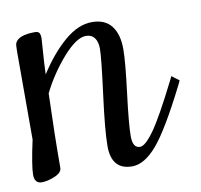

<svg xmlns="http://www.w3.org/2000/svg" viewBox="-71 -458 540 515"><g transform="rotate(-10 199.5 -200.0)"><path d="M188 -366.2Q162.1 -366.2 125.2 -324.5Q88.4 -282.7 63 -231.9Q59.1 -117.7 59.1 -29.8Q59.1 -16.6 39.3 -8.3Q19.5 0 3.9 0Q-16.1 0 -16.1 -23.9Q-16.1 -47.9 -1 -117.2V-356Q-1 -376 1 -379.9Q9.8 -399.9 55.2 -399.9Q63.5 -399.9 66.7 -395.5Q69.8 -391.1 69.8 -379.9L65.4 -315.4Q64.5 -299.8 64 -283.2Q96.7 -334.5 134.5 -367.2Q172.4 -399.9 210 -399.9Q245.6 -399.9 263.2 -377.2Q280.8 -354.5 280.8 -314Q280.8 -280.3 270.3 -196.5Q259.8 -112.8 259.8 -80.1Q259.8 -47.9 279.8 -47.9Q293.9 -47.9 318.6 -82.3Q343.3 -116.7 390.1 -210L395 -220.2L415 -205.1L410.2 -194.8Q353.5 -82 318.6 -41Q283.7 0 250 0Q193.8 0 193.8 -64.9Q193.8 -106.9 206.5 -204.1Q219.2 -301.3 219.2 -326.2Q219.2 -344.7 211.2 -355.5Q203.1 -366.2 188 -366.2Z"/></g></svg>

Font: Rochester
Style: Regular
Weight: 400
Designer: Gillian Fisher
Foundry: Font Diner, Inc DBA Sideshow
Version: Version 1.005